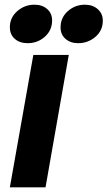

<svg xmlns="http://www.w3.org/2000/svg" viewBox="-20 -798 458 818"><path d="M174 0H22L122 -564H273ZM22 -682Q22 -723 53.5 -750.5Q85 -778 127 -778Q160 -778 181 -759.5Q202 -741 202 -711Q202 -669 171 -641.5Q140 -614 98 -614Q64 -614 43 -632.5Q22 -651 22 -682ZM238 -681Q238 -723 269 -750.5Q300 -778 342 -778Q375 -778 396.5 -759Q418 -740 418 -710Q418 -668 386.5 -641Q355 -614 313 -614Q280 -614 259 -632.5Q238 -651 238 -681Z"/></svg>

Font: Open Sauce Sans ExBold Italic
Style: Regular
Weight: 800
Italic angle: -10°
Designer: Alfredo Marco Pradil
Foundry: Creative Sauce Fz LLC
Version: Version 1.477